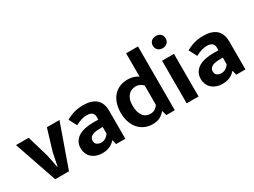

<svg xmlns="http://www.w3.org/2000/svg" viewBox="-51 -1283 2459 1862"><g transform="rotate(-30 1178.5 -352.0)"><path d="M284 -239 356 -477H497L328 0H174L10 -477H152L222 -239L251 -95H255Z M620 -347 574 -435C603 -452 633 -465 665 -474C697 -483 731 -487 767 -487C796 -487 822 -484 846 -477C869 -470 890 -460 907 -446C924 -431 937 -413 946 -391C955 -368 959 -341 959 -310V0H856L844 -49H840C825 -30 805 -16 782 -5C758 6 730 11 699 11C673 11 650 7 630 -1C610 -8 593 -19 579 -32C565 -45 555 -60 548 -78C541 -96 537 -115 537 -136C537 -163 543 -187 555 -207C566 -226 582 -242 603 -255C624 -268 648 -277 676 -283C703 -289 733 -292 765 -292H825V-321C825 -343 818 -359 805 -370C791 -380 772 -385 747 -385C728 -385 708 -382 688 -376C667 -370 645 -360 620 -347ZM826 -134V-209L783 -208C742 -207 714 -200 698 -188C682 -175 674 -160 674 -143C674 -120 681 -105 695 -97C708 -88 724 -84 741 -84C758 -84 775 -89 791 -99C806 -109 818 -121 826 -134Z M1380 -451V-714H1513V0H1418L1404 -52H1399C1387 -35 1370 -21 1348 -8C1325 5 1296 11 1260 11C1230 11 1202 5 1176 -6C1150 -17 1127 -34 1108 -55C1089 -76 1074 -102 1063 -133C1052 -164 1046 -199 1046 -238C1046 -276 1051 -310 1061 -341C1071 -372 1085 -398 1104 -420C1123 -441 1146 -458 1173 -470C1200 -481 1232 -487 1267 -487C1290 -487 1311 -484 1332 -477C1352 -470 1368 -462 1380 -451ZM1380 -139V-352C1371 -363 1360 -372 1346 -379C1332 -386 1317 -390 1300 -390C1284 -390 1269 -387 1255 -382C1240 -377 1228 -368 1217 -357C1206 -345 1197 -330 1190 -311C1183 -292 1180 -268 1180 -241C1180 -214 1183 -191 1189 -172C1195 -153 1203 -137 1213 -124C1223 -111 1235 -102 1249 -96C1262 -90 1277 -87 1292 -87C1313 -87 1332 -92 1347 -103C1362 -113 1373 -125 1380 -139Z M1779 0H1646V-477H1779ZM1713 -579C1690 -579 1673 -586 1660 -599C1647 -612 1641 -628 1641 -647C1641 -666 1647 -683 1660 -696C1673 -709 1690 -715 1713 -715C1735 -715 1753 -709 1766 -696C1779 -683 1785 -666 1785 -647C1785 -628 1779 -612 1766 -599C1753 -586 1736 -579 1713 -579Z M1965 -347 1919 -435C1948 -452 1978 -465 2010 -474C2042 -483 2076 -487 2112 -487C2141 -487 2167 -484 2191 -477C2214 -470 2235 -460 2252 -446C2269 -431 2282 -413 2291 -391C2300 -368 2304 -341 2304 -310V0H2201L2189 -49H2185C2170 -30 2150 -16 2127 -5C2103 6 2075 11 2044 11C2018 11 1995 7 1975 -1C1955 -8 1938 -19 1924 -32C1910 -45 1900 -60 1893 -78C1886 -96 1882 -115 1882 -136C1882 -163 1888 -187 1900 -207C1911 -226 1927 -242 1948 -255C1969 -268 1993 -277 2021 -283C2048 -289 2078 -292 2110 -292H2170V-321C2170 -343 2163 -359 2150 -370C2136 -380 2117 -385 2092 -385C2073 -385 2053 -382 2033 -376C2012 -370 1990 -360 1965 -347ZM2171 -134V-209L2128 -208C2087 -207 2059 -200 2043 -188C2027 -175 2019 -160 2019 -143C2019 -120 2026 -105 2040 -97C2053 -88 2069 -84 2086 -84C2103 -84 2120 -89 2136 -99C2151 -109 2163 -121 2171 -134Z"/></g></svg>

Font: Holmes&Hills Bold
Style: Bold
Weight: 500
Designer: Noopur Datye, Girish Dalvi, Yashodeep Gholap, Pallavi Karambelkar
Foundry: Ek Type
Version: ""